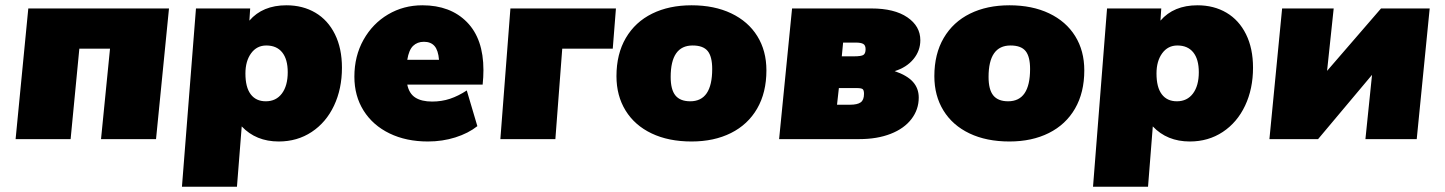

<svg xmlns="http://www.w3.org/2000/svg" viewBox="-20 -526 5465 726"><path d="M87 -494H619L570 0H362L396 -342H280L247 0H39Z M1273 -270Q1273 -190 1243 -126.5Q1213 -63 1158.5 -27Q1104 9 1034 9Q948 9 894 -48L876 180H668L721 -494H926L923 -448Q973 -506 1063 -506Q1125 -506 1172.5 -478Q1220 -450 1246.5 -396.5Q1273 -343 1273 -270ZM1068 -253Q1068 -302 1047 -328Q1026 -354 987 -354Q951 -354 929.5 -324.5Q908 -295 908 -248Q908 -196 928 -169.5Q948 -143 985 -143Q1024 -143 1046 -172.5Q1068 -202 1068 -253Z M1808 -261Q1808 -235 1805 -206H1520Q1527 -172 1550.5 -157Q1574 -142 1614 -142Q1650 -142 1681.5 -152.5Q1713 -163 1745 -184L1785 -49Q1751 -22 1702 -6.5Q1653 9 1598 9Q1516 9 1453 -21.5Q1390 -52 1355 -107.5Q1320 -163 1320 -236Q1320 -314 1354.5 -375.5Q1389 -437 1447.5 -471.5Q1506 -506 1577 -506Q1683 -506 1745.5 -442.5Q1808 -379 1808 -261ZM1520 -300H1640Q1637 -336 1623 -352Q1609 -368 1583 -368Q1558 -368 1542 -352.5Q1526 -337 1520 -300Z M1910 -494H2309L2297 -342H2106L2080 0H1872Z M2311 -238Q2311 -322 2346.5 -382.5Q2382 -443 2446 -474.5Q2510 -506 2595 -506Q2681 -506 2745 -475.5Q2809 -445 2843.5 -389.5Q2878 -334 2878 -260Q2878 -176 2843 -115.5Q2808 -55 2744 -23Q2680 9 2595 9Q2508 9 2444 -21.5Q2380 -52 2345.5 -108Q2311 -164 2311 -238ZM2673 -265Q2673 -312 2656 -333Q2639 -354 2599 -354Q2516 -354 2516 -235Q2516 -187 2534 -165Q2552 -143 2590 -143Q2673 -143 2673 -265Z M2975 -494H3275Q3362 -494 3411 -460.5Q3460 -427 3460 -374Q3460 -334 3434 -302.5Q3408 -271 3363 -257Q3410 -241 3432 -216.5Q3454 -192 3454 -157Q3454 -112 3426.5 -76Q3399 -40 3348 -20Q3297 0 3229 0H2926ZM3209 -313Q3237 -313 3245 -318.5Q3253 -324 3253 -340Q3253 -355 3244 -360Q3235 -365 3216 -365H3168L3163 -313ZM3194 -130Q3222 -130 3234.5 -139Q3247 -148 3247 -171Q3247 -184 3242.5 -188.5Q3238 -193 3219 -193H3152L3145 -130Z M3513 -238Q3513 -322 3548.5 -382.5Q3584 -443 3648 -474.5Q3712 -506 3797 -506Q3883 -506 3947 -475.5Q4011 -445 4045.5 -389.5Q4080 -334 4080 -260Q4080 -176 4045 -115.5Q4010 -55 3946 -23Q3882 9 3797 9Q3710 9 3646 -21.5Q3582 -52 3547.5 -108Q3513 -164 3513 -238ZM3875 -265Q3875 -312 3858 -333Q3841 -354 3801 -354Q3718 -354 3718 -235Q3718 -187 3736 -165Q3754 -143 3792 -143Q3875 -143 3875 -265Z M4718 -270Q4718 -190 4688 -126.5Q4658 -63 4603.5 -27Q4549 9 4479 9Q4393 9 4339 -48L4321 180H4113L4166 -494H4371L4368 -448Q4418 -506 4508 -506Q4570 -506 4617.5 -478Q4665 -450 4691.5 -396.5Q4718 -343 4718 -270ZM4513 -253Q4513 -302 4492 -328Q4471 -354 4432 -354Q4396 -354 4374.5 -324.5Q4353 -295 4353 -248Q4353 -196 4373 -169.5Q4393 -143 4430 -143Q4469 -143 4491 -172.5Q4513 -202 4513 -253Z M5386 -494 5337 0H5143L5168 -243L4964 0H4780L4828 -494H5023L4998 -258L5202 -494Z"/></svg>

Font: Nunito Sans Heavy Heavy
Style: Italic
Weight: 400
Italic angle: -4.541°
Designer: Vernon Adams
Foundry: Vernon Adams
Version: Version 2.002